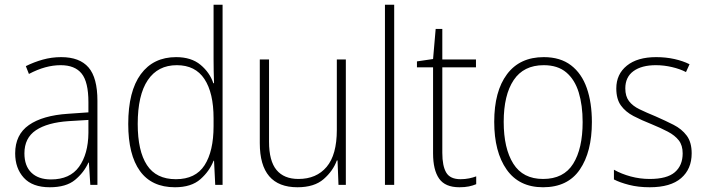

<svg xmlns="http://www.w3.org/2000/svg" viewBox="-20 -846 2980 810"><path d="M238 -605Q316 -605 353.5 -561.5Q391 -518 391 -421V-66H361L355 -160H353Q334 -118 296.5 -87Q259 -56 190 -56Q117 -56 80.5 -96Q44 -136 44 -199Q44 -278 102 -318.5Q160 -359 267 -366L353 -372V-415Q353 -500 324.5 -535.5Q296 -571 236 -571Q204 -571 171 -562Q138 -553 102 -534L89 -567Q123 -584 160.5 -594.5Q198 -605 238 -605ZM270 -335Q180 -329 131.5 -296.5Q83 -264 83 -199Q83 -146 112.5 -117.5Q142 -89 195 -89Q275 -89 313.5 -142.5Q352 -196 353 -285V-340Z M718 -56Q620 -56 570.5 -124.5Q521 -193 521 -323Q521 -461 574 -533Q627 -605 723 -605Q787 -605 826 -572.5Q865 -540 880 -495H883Q881 -547 881 -596V-826H919V-66H888L883 -168H881Q864 -124 825.5 -90Q787 -56 718 -56ZM722 -90Q805 -90 843 -149Q881 -208 881 -314V-347Q881 -454 842.5 -512.5Q804 -571 726 -571Q646 -571 603.5 -508Q561 -445 561 -323Q561 -209 600 -149.5Q639 -90 722 -90Z M1439 -595V-66H1408L1404 -169H1401Q1385 -125 1345.5 -90.5Q1306 -56 1235 -56Q1076 -56 1076 -242V-595H1115V-248Q1115 -167 1146.5 -129Q1178 -91 1239 -91Q1315 -91 1358 -142Q1401 -193 1401 -298V-595Z M1643 -66H1604V-826H1643Z M1923 -90Q1942 -90 1959 -93.5Q1976 -97 1989 -102V-69Q1975 -63 1958 -59.5Q1941 -56 1918 -56Q1858 -56 1832.5 -92.5Q1807 -129 1807 -199V-562H1739V-587L1807 -597L1818 -724H1846V-595H1988V-562H1846V-201Q1846 -146 1862.5 -118Q1879 -90 1923 -90Z M2477 -331Q2477 -205 2426 -130.5Q2375 -56 2271 -56Q2170 -56 2117.5 -130.5Q2065 -205 2065 -332Q2065 -461 2119 -533Q2173 -605 2274 -605Q2344 -605 2389 -570.5Q2434 -536 2455.5 -474.5Q2477 -413 2477 -331ZM2105 -332Q2105 -220 2145.5 -155.5Q2186 -91 2271 -91Q2358 -91 2398 -155Q2438 -219 2438 -331Q2438 -402 2421.5 -456Q2405 -510 2369 -540.5Q2333 -571 2274 -571Q2189 -571 2147 -508Q2105 -445 2105 -332Z M2898 -199Q2898 -133 2853.5 -94.5Q2809 -56 2721 -56Q2673 -56 2634 -66Q2595 -76 2570 -89V-130Q2602 -112 2641 -101.5Q2680 -91 2721 -91Q2794 -91 2827 -119.5Q2860 -148 2860 -199Q2860 -233 2843.5 -254Q2827 -275 2797.5 -290.5Q2768 -306 2729 -322Q2686 -339 2652.5 -356.5Q2619 -374 2599.5 -401Q2580 -428 2580 -473Q2580 -533 2624.5 -569Q2669 -605 2748 -605Q2789 -605 2825 -597Q2861 -589 2889 -575L2874 -542Q2849 -555 2815 -563Q2781 -571 2747 -571Q2687 -571 2652.5 -546Q2618 -521 2618 -473Q2618 -440 2633.5 -419.5Q2649 -399 2678 -385Q2707 -371 2746 -355Q2787 -337 2821.5 -319.5Q2856 -302 2877 -274Q2898 -246 2898 -199Z"/></svg>

Font: Noto Sans Malayalam UI SemiCondensed ExtraLight
Style: Regular
Weight: 200
Width: 4
Designer: Jelle Bosma - Monotype Design Team
Foundry: Monotype Imaging Inc.
Version: Version 2.104; ttfautohint (v1.8.4.7-5d5b)